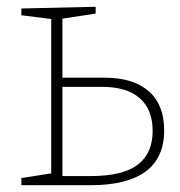

<svg xmlns="http://www.w3.org/2000/svg" viewBox="-20 -546 532 566"><path d="M288 -317Q373 -317 418.5 -277Q464 -237 464 -162Q464 0 246 0H43V-21L131 -35V-490L43 -501V-521L262 -526V-506L164 -491V-317ZM248 -27Q342 -27 386 -60.5Q430 -94 430 -160Q430 -223 392 -256.5Q354 -290 280 -290H164V-27Z"/></svg>

Font: Bitter Pro ExtraLight
Style: Regular
Weight: 275
Designer: Sol Matas, and Bitter project Authors
Foundry: Sol Matas
Version: Version 1.010